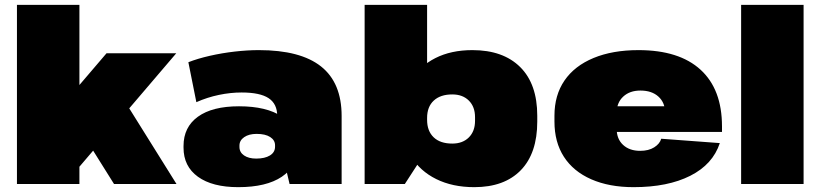

<svg xmlns="http://www.w3.org/2000/svg" viewBox="-20 -760 3389 793"><path d="M98 -163 420 -540H708L294 -55ZM50 -740H308V0H50ZM317 -214 501 -333 709 0H451Z M1125 -216V-281Q1125 -331 1089.5 -354.5Q1054 -378 978 -378Q932 -378 884 -368Q836 -358 791 -338L758 -503Q796 -518 846.5 -529.5Q897 -541 949.5 -547Q1002 -553 1049 -553Q1221 -553 1306 -485.5Q1391 -418 1391 -281V0H1176ZM964 13Q857 13 797.5 -30Q738 -73 738 -150V-157Q738 -235 797.5 -278Q857 -321 967 -321Q1081 -321 1144.5 -278.5Q1208 -236 1208 -158V-151Q1208 -73 1144 -30Q1080 13 964 13ZM1038 -105Q1074 -105 1095 -118Q1116 -131 1116 -154V-160Q1116 -181 1096 -194Q1076 -207 1040 -207Q1008 -207 988.5 -193.5Q969 -180 969 -159V-153Q969 -131 988 -118Q1007 -105 1038 -105Z M1939 13Q1849 13 1781.5 -20.5Q1714 -54 1677.5 -114.5Q1641 -175 1640 -257V-284Q1641 -366 1677 -426.5Q1713 -487 1778 -520Q1843 -553 1931 -553Q2058 -553 2128.5 -483Q2199 -413 2199 -282V-258Q2199 -127 2131 -57Q2063 13 1939 13ZM1486 -740H1744V-142L1652 0H1486ZM1848 -167Q1891 -167 1916.5 -192.5Q1942 -218 1942 -261V-276Q1942 -319 1916.5 -344.5Q1891 -370 1848 -370Q1799 -370 1771.5 -344.5Q1744 -319 1744 -273V-265Q1744 -219 1771 -193Q1798 -167 1848 -167Z M2597 13Q2496 13 2422 -19.5Q2348 -52 2309 -112.5Q2270 -173 2270 -258V-282Q2270 -367 2311.5 -427.5Q2353 -488 2431.5 -520.5Q2510 -553 2617 -553Q2785 -553 2873.5 -472Q2962 -391 2962 -238V-215H2481V-321H2760L2727 -281V-294Q2727 -336 2699.5 -361Q2672 -386 2625 -386Q2581 -386 2554 -361Q2527 -336 2527 -294V-228Q2527 -186 2553.5 -161.5Q2580 -137 2624 -137Q2659 -137 2682 -151.5Q2705 -166 2711 -187L2953 -169Q2924 -81 2831 -34Q2738 13 2597 13Z M3299 -740V0H3041V-740Z"/></svg>

Font: Pathway Extreme 28pt Black
Style: Regular
Weight: 900
Designer: Eduardo Rodriguez Tunni
Foundry: Eduardo Rodriguez Tunni
Version: Version 1.001;gftools[0.9.26]